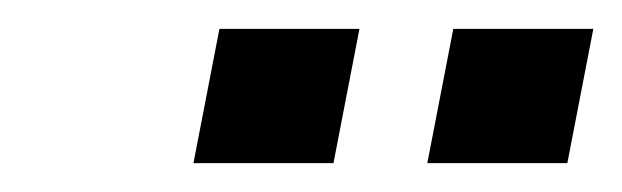

<svg xmlns="http://www.w3.org/2000/svg" viewBox="-20 -690 431 133"><path d="M276 -577H373L391 -670H294ZM114 -577H211L229 -670H132Z"/></svg>

Font: Uncut Sans Medium Italic
Style: Regular
Weight: 500
Italic angle: -11°
Designer: Kasper Nordkvist
Foundry: UNCUT.wtf
Version: Version 1.304;Glyphs 3.2 (3246)